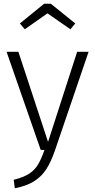

<svg xmlns="http://www.w3.org/2000/svg" viewBox="-20 -799 508 1023"><path d="M273 2Q252 63 227 102Q202 141 162 166.5Q122 192 59 204L53 159Q105 146 134.5 127Q164 108 181.5 79.5Q199 51 217 0H197L15 -523H78L236 -43L391 -523H452ZM86 -674 215 -779H251L381 -674L355 -643L233 -728L112 -643Z"/></svg>

Font: Statis Sans Light
Style: Regular
Weight: 300
Designer: bBox Type GmbH
Foundry: bBox Type GmbH
Version: Version 1.000